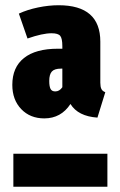

<svg xmlns="http://www.w3.org/2000/svg" viewBox="-20 -715 457 733"><path d="M218 -529V-539Q218 -568 210 -578Q202 -588 177 -588Q142 -588 85 -568L52 -663Q84 -678 125 -686.5Q166 -695 204 -695Q363 -695 363 -556V-399Q363 -384 367 -375.5Q371 -367 382 -363L352 -266Q278 -271 249 -318Q213 -263 149 -263Q95 -263 61 -298.5Q27 -334 27 -391Q27 -458 71.5 -493.5Q116 -529 201 -529ZM218 -382V-453H213Q188 -453 178 -442Q168 -431 168 -406Q168 -385 173 -375.5Q178 -366 191 -366Q207 -366 218 -382ZM31 -128H390V-2H31Z"/></svg>

Font: Fira Sans Extra Condensed ExtraBold
Style: Regular
Weight: 800
Width: 1
Designer: Carrois Corporate & Edenspiekermann AG
Foundry: Carrois Corporate GbR & Edenspiekermann AG
Version: Version 4.203